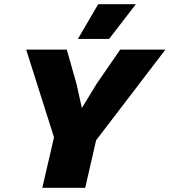

<svg xmlns="http://www.w3.org/2000/svg" viewBox="-20 -897 810 917"><path d="M449 -877H629L501 -711H352ZM182 0 238 -241 105 -660H299L346 -494L371 -381L441 -496L554 -660H770L439 -227L387 0Z"/></svg>

Font: Elaine Sans ExtraBold
Style: Italic
Weight: 800
Italic angle: -13°
Designer: Wei Huang
Foundry: Wei Huang
Version: Version 2.001;December 24, 2019;FontCreator 12.0.0.2547 64-b